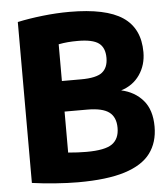

<svg xmlns="http://www.w3.org/2000/svg" viewBox="-53 -798 749 854"><g transform="rotate(-5 321.0 -371.0)"><path d="M261.5 9Q216.5 9 159.2 4.8Q102 0.5 56 -6V-724.5Q106.5 -735.5 168.5 -742.5Q230.5 -749.5 288.5 -749.5Q450.5 -749.5 525.8 -699Q601 -648.5 601 -542.5Q601 -485 571 -441.5Q541 -398 487.5 -381.5Q547.5 -368.5 584.5 -325.8Q621.5 -283 621.5 -208Q621.5 -138 585.5 -89.5Q549.5 -41 470.2 -16Q391 9 261.5 9ZM314.5 -617.5Q290.5 -617.5 269.8 -615.8Q249 -614 228.5 -610V-446H314.5Q382.5 -446 408.8 -467Q435 -488 435 -531.5Q435 -577 407.8 -597.2Q380.5 -617.5 314.5 -617.5ZM310 -122.5Q393 -122.5 425 -145.2Q457 -168 457 -217Q457 -265 427.2 -287.2Q397.5 -309.5 329.5 -309.5H228.5V-126.5Q251.5 -124.5 271 -123.5Q290.5 -122.5 310 -122.5Z"/></g></svg>

Font: Encode Sans Semi Condensed ExtraBold
Style: Regular
Weight: 800
Width: 4
Designer: Multiple Designers
Foundry: Impallari Type
Version: Version 3.000; ttfautohint (v1.8.3) -l 8 -r 50 -G 200 -x 14 